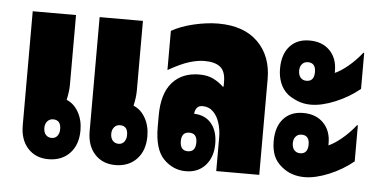

<svg xmlns="http://www.w3.org/2000/svg" viewBox="-43 -604 1346 689"><g transform="rotate(5 630.5 -259.0)"><path d="M152 10Q106 10 78 -20.5Q50 -51 50 -103V-514H206V-263Q206 -239 199 -208Q226 -197 242 -168.5Q258 -140 258 -103Q258 -51 229 -20.5Q200 10 152 10ZM157 -67Q170 -67 177.5 -76.5Q185 -86 185 -101Q185 -134 157 -134Q144 -134 136 -124.5Q128 -115 128 -101Q128 -85 136 -76Q144 -67 157 -67ZM393 10Q347 10 319 -20.5Q291 -51 291 -103V-514H447V-263Q447 -239 440 -208Q467 -197 483 -168.5Q499 -140 499 -103Q499 -51 470 -20.5Q441 10 393 10ZM398 -67Q411 -67 418.5 -76.5Q426 -86 426 -101Q426 -134 398 -134Q385 -134 377 -124.5Q369 -115 369 -101Q369 -85 377 -76Q385 -67 398 -67Z M647 10Q601 10 567 -24.5Q533 -59 533 -140V-180Q533 -260 568.5 -300Q604 -340 666 -340Q695 -340 715.5 -330Q736 -320 753 -304H756V-321Q756 -359 737 -374.5Q718 -390 680 -390Q656 -390 626 -381Q596 -372 550 -346V-487Q583 -506 630 -517Q677 -528 718 -528Q810 -528 860.5 -478Q911 -428 911 -345V0H756V-121Q756 -148 748.5 -172.5Q741 -197 725.5 -212.5Q710 -228 687 -228Q662 -228 659 -198Q699 -197 721.5 -170Q744 -143 744 -97Q744 -49 717.5 -19.5Q691 10 647 10ZM648 -62Q676 -62 676 -96Q676 -129 648 -129Q620 -129 620 -96Q620 -62 648 -62Z M1073 -267Q1047 -267 1025 -276Q1003 -285 989 -296Q970 -312 961 -335.5Q952 -359 952 -386Q952 -438 978 -467Q1004 -496 1049 -496Q1095 -496 1122 -468.5Q1149 -441 1149 -396Q1149 -391 1149 -388Q1170 -397 1196 -418.5Q1222 -440 1245 -469H1248V-339Q1209 -307 1160.5 -287Q1112 -267 1073 -267ZM1050 -351Q1078 -351 1078 -385Q1078 -418 1050 -418Q1037 -418 1029 -409Q1021 -400 1021 -385Q1021 -369 1029 -360Q1037 -351 1050 -351ZM1073 -6Q1025 -6 991 -34Q970 -51 961 -73Q952 -95 952 -125Q952 -177 978 -206Q1004 -235 1049 -235Q1095 -235 1122 -207.5Q1149 -180 1149 -135Q1149 -130 1149 -127Q1170 -136 1196 -157.5Q1222 -179 1245 -208H1248V-78Q1209 -46 1160.5 -26Q1112 -6 1073 -6ZM1050 -90Q1078 -90 1078 -124Q1078 -157 1050 -157Q1037 -157 1029 -148Q1021 -139 1021 -124Q1021 -108 1029 -99Q1037 -90 1050 -90Z"/></g></svg>

Font: Noto Sans Thai Looped UI Condensed Black
Style: Regular
Weight: 900
Width: 3
Designer: Cadson Demak Team
Foundry: Cadson Demak Co., Ltd.
Version: Version 1.000; ttfautohint (v1.8.4.7-5d5b)